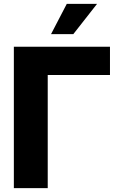

<svg xmlns="http://www.w3.org/2000/svg" viewBox="-20 -968 612 988"><path d="M545.9 -727.5V-582H225.6V0H51.3V-727.5ZM242.7 -792.5 323.7 -948.2H479.5L357.4 -792.5Z"/></svg>

Font: Inter 24pt ExtraBold
Style: Regular
Weight: 800
Designer: Rasmus Andersson
Foundry: rsms
Version: Version 4.001;git-66647c0bb